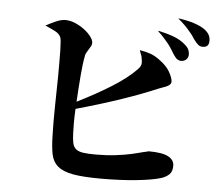

<svg xmlns="http://www.w3.org/2000/svg" viewBox="-56 -870 1112 953"><g transform="rotate(5 500.0 -393.0)"><path d="M851 -750Q831 -775 795 -805L796 -806Q883 -794 927 -764Q944 -751 951 -738Q958 -725 958 -708Q958 -676 927 -676Q914 -676 905 -683Q896 -690 882 -709Q876 -718 869 -728Q862 -738 851 -750ZM754 -676Q743 -689 730.5 -703.5Q718 -718 701 -733L702 -736Q744 -727 779 -714Q814 -701 838 -679Q852 -667 857 -655.5Q862 -644 862 -631Q862 -617 852 -607Q842 -597 826 -597Q816 -597 807 -603Q798 -609 787 -626Q780 -637 772.5 -649.5Q765 -662 754 -676ZM140 -713Q160 -724 187.5 -736.5Q215 -749 237 -749Q262 -749 287 -738Q312 -727 332.5 -711.5Q353 -696 366 -678.5Q379 -661 379 -648Q379 -638 375 -631Q371 -624 366 -616Q364 -612 361 -608Q358 -604 356 -599Q349 -589 348 -577Q341 -542 336 -481.5Q331 -421 327 -350Q418 -395 493.5 -442Q569 -489 613 -534Q625 -545 630 -556.5Q635 -568 631 -588Q630 -602 623 -617Q619 -627 618 -631L619 -632Q650 -627 672 -619Q694 -611 717 -594Q755 -567 771.5 -537Q788 -507 788 -490Q788 -477 772 -468Q763 -463 750.5 -459Q738 -455 724 -449Q649 -417 551 -383.5Q453 -350 325 -314Q323 -276 323 -245.5Q323 -215 324 -193Q325 -163 329 -144Q333 -125 345.5 -114.5Q358 -104 381.5 -100.5Q405 -97 445 -97Q498 -97 543.5 -102.5Q589 -108 624 -116Q641 -120 655 -123.5Q669 -127 680 -130Q685 -131 689.5 -132Q694 -133 698 -134Q704 -136 705 -136Q773 -136 803 -120Q833 -104 833 -75Q833 -46 818.5 -32Q804 -18 781 -10Q759 -3 727 2.5Q695 8 656 12Q617 16 572.5 18Q528 20 482 20Q393 20 342.5 11Q292 2 265.5 -20Q239 -42 231.5 -79.5Q224 -117 223 -174Q221 -239 222.5 -319Q224 -399 225 -472Q225 -507 225 -539Q225 -571 224.5 -596.5Q224 -622 222.5 -639.5Q221 -657 218 -663Q210 -680 188 -691Q166 -702 140 -713Z"/></g></svg>

Font: XinYuGongZhangJiaSongA
Style: Regular
Weight: 900
Designer: XinYuGong
Foundry: Adobe Systems Incorporated
Version: Version 1.00